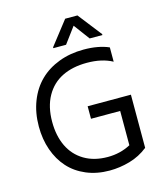

<svg xmlns="http://www.w3.org/2000/svg" viewBox="-136 -1048 996 1160"><g transform="rotate(-15 362.0 -468.0)"><path d="M420.5 -892 346.6 -792.6H267V-798.3L382.1 -946H458.8L573.9 -798.3V-792.6H494.3ZM376.4 -399.9H647V-67.5Q595.5 -26.3 532.3 -8.2Q469.1 9.9 405.5 9.9Q325.6 9.9 260.3 -17.6Q195 -45.1 151.1 -93.9Q107.2 -142.8 83.5 -210.2Q59.7 -277.7 59.7 -357.2Q59.7 -443.5 87.4 -514.7Q115.1 -585.9 165 -634.8Q214.8 -683.6 285.7 -710.4Q356.5 -737.2 441.1 -737.2Q533.4 -737.2 598 -708.8V-619.3Q533.4 -654.8 438.9 -654.8Q349.8 -654.8 284.3 -622.5Q218.8 -590.2 181.8 -524.1Q144.9 -458.1 144.9 -364.3Q144.9 -277 176.1 -211.5Q207.4 -146 268.8 -109.2Q330.3 -72.4 415.5 -72.4Q494 -72.4 558.9 -107.2V-321.7H376.4Z"/></g></svg>

Font: TID UI
Style: Regular
Weight: 400
Designer: The TID Project Authors
Foundry: Bakken & Bæck
Version: Version 1.001;hotconv 1.0.109;makeotfexe 2.5.65596